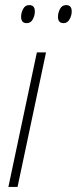

<svg xmlns="http://www.w3.org/2000/svg" viewBox="-20 -735 302 755"><path d="M13 0 125 -529H161L49 0ZM230 -644Q208 -644 208 -669Q208 -685 216 -700Q224 -715 240 -715Q262 -715 262 -690Q262 -674 253.5 -659Q245 -644 230 -644ZM85 -644Q63 -644 63 -669Q63 -685 71 -700Q79 -715 95 -715Q117 -715 117 -690Q117 -674 109 -659Q101 -644 85 -644Z"/></svg>

Font: Noto Sans Condensed ExtraLight
Style: Italic
Weight: 200
Width: 3
Italic angle: -12°
Designer: Monotype Design Team
Foundry: Monotype Imaging Inc.
Version: Version 2.013; ttfautohint (v1.8.4.7-5d5b)